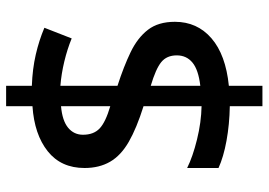

<svg xmlns="http://www.w3.org/2000/svg" viewBox="-142 -656 857 612"><g transform="rotate(-90 286.0 -350.5)"><path d="M253 -46Q195 -47 143 -56.5Q91 -66 56 -82V-182Q92 -164 147 -150.5Q202 -137 253 -136V-321Q183 -343 139.5 -368Q96 -393 76 -427.5Q56 -462 56 -509Q56 -584 109.5 -626.5Q163 -669 253 -675V-759H318V-677Q372 -675 417.5 -664.5Q463 -654 503 -637L469 -550Q435 -564 395.5 -573.5Q356 -583 318 -586V-404Q380 -384 425.5 -362Q471 -340 496.5 -307Q522 -274 522 -221Q522 -150 469.5 -104.5Q417 -59 318 -49V58H253ZM318 -140Q369 -146 392 -165Q415 -184 415 -215Q415 -247 393.5 -264.5Q372 -282 318 -298ZM253 -584Q207 -580 184.5 -561.5Q162 -543 162 -514Q162 -480 182 -461Q202 -442 253 -427Z"/></g></svg>

Font: Noto Sans Javanese Medium
Style: Regular
Weight: 500
Version: Version 2.004